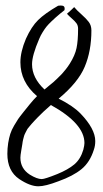

<svg xmlns="http://www.w3.org/2000/svg" viewBox="-20 -652 362 676"><path d="M207 -616.2Q204.1 -614.3 192.4 -604.5Q180.7 -594.7 175.8 -590.3Q170.9 -585.9 160.6 -576.2Q150.4 -566.4 144 -558.6Q137.7 -550.8 130.4 -539.1Q123 -527.3 118.2 -515.6Q92.8 -457 92.8 -425.8Q92.8 -377.9 136.7 -336.9Q140.6 -340.8 151.9 -349.6Q163.1 -358.4 168 -362.8Q172.9 -367.2 182.1 -376Q191.4 -384.8 197.8 -391.6Q204.1 -398.4 211.4 -407.7Q218.8 -417 225.6 -427.7Q244.1 -457 249.5 -482.9Q254.9 -508.8 254.9 -550.8Q254.9 -562.5 249 -570.3Q243.2 -578.1 232.4 -587.4Q221.7 -596.7 215.8 -603.5Q221.7 -608.4 230 -616.2Q238.3 -624 241.2 -627Q250 -616.2 266.6 -601.6Q283.2 -586.9 292.5 -574.7Q301.8 -562.5 301.8 -544.9Q301.8 -472.7 278.3 -417Q254.9 -361.3 186.5 -304.7Q237.3 -279.3 263.7 -252Q315.4 -198.2 315.4 -155.3Q315.4 -138.7 310.5 -125Q296.9 -81.1 267.1 -56.6Q237.3 -32.2 185.5 -13.7Q139.6 3.9 115.2 3.9Q85.9 3.9 47.9 -21.5Q5.9 -49.8 5.9 -110.4Q5.9 -128.9 8.8 -148.4Q11.7 -166 16.1 -180.2Q20.5 -194.3 29.8 -210Q39.1 -225.6 43.9 -232.9Q48.8 -240.2 64.5 -259.8Q80.1 -279.3 85 -285.2Q97.7 -300.8 110.4 -313.5Q51.8 -363.3 51.8 -432.6Q51.8 -469.7 71.3 -515.6Q90.8 -558.6 114.3 -581.5Q137.7 -604.5 184.6 -631.8Q200.2 -633.8 204.6 -629.9Q209 -626 207 -616.2ZM159.2 -282.2Q129.9 -256.8 112.3 -238.3Q110.4 -236.3 101.6 -227.1Q92.8 -217.8 91.3 -215.8Q89.8 -213.9 83.5 -206.5Q77.1 -199.2 75.7 -196.3Q74.2 -193.4 70.3 -186Q66.4 -178.7 64.9 -173.8Q63.5 -168.9 61.5 -161.1Q59.6 -153.3 58.6 -144.5Q57.6 -137.7 54.7 -121.1Q51.8 -104.5 51.8 -96.7Q51.8 -58.6 85 -37.1Q110.4 -21.5 127 -21.5Q137.7 -21.5 181.6 -39.1Q219.7 -54.7 241.7 -73.2Q263.7 -91.8 273.4 -125Q277.3 -140.6 277.3 -148.4Q277.3 -216.8 159.2 -282.2Z"/></svg>

Font: Shelly2023
Style: Regular
Weight: 400
Version: Version 0.2